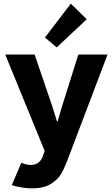

<svg xmlns="http://www.w3.org/2000/svg" viewBox="-20 -826 618 1059"><path d="M44.9 195.3 97.7 71.3Q108.9 77.1 122.8 80.3Q136.7 83.5 149.4 84Q203.6 84 220.7 23.4L226.1 5.9L8.8 -525.4H170.9L270.5 -233.4L293.9 -157.2H297.9L320.3 -233.4L412.1 -525.4H573.2L351.6 58.6Q334.5 104 316.4 134.5Q298.3 165 259.3 189Q220.2 212.9 156.2 212.9Q127.9 212.9 97.7 207.8Q67.4 202.6 44.9 195.3ZM228 -619.1 370.6 -805.7 458.5 -719.7 292.5 -564.5Z"/></svg>

Font: Reddit Sans Fudge ExtraBold
Style: Regular
Weight: 800
Designer: Stephen Hutchings
Foundry: Reddit
Version: Version 1.011